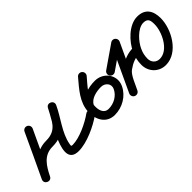

<svg xmlns="http://www.w3.org/2000/svg" viewBox="28 -681 1104 1104"><g transform="rotate(-45 580.0 -129.5)"><path d="M177.5 -287.2C164.9 -293 150.1 -287.5 144.3 -274.9C103.6 -186.6 62.1 -98.6 20.6 -10.7C13.5 4.3 21.1 17.1 32.3 22.5C43.5 27.9 58.3 25.9 65.6 11.1C93.3 -44.8 125.3 -100 196 -100C304.2 -100 334.3 -167 380.1 -252.7C387.7 -266.9 379.8 -279.8 368.3 -285.4C356.9 -291.1 341.9 -289.5 335.2 -274.8C307 -212.6 139 25 286 25C353.5 25 443.8 -17.6 498.5 -56.6C509.8 -64.7 512.4 -80.3 504.4 -91.5C496.3 -102.8 480.7 -105.4 469.5 -97.4C469.5 -97.4 469.5 -97.4 469.5 -97.4C423.6 -64.6 342.7 -25 286 -25C273.1 -25 275.1 -29.4 277.4 -42.5C290.8 -117.8 349.1 -184.4 380.8 -254.1C387.4 -268.8 380 -281.5 369.1 -286.9C358.1 -292.3 343.5 -290.5 335.9 -276.3C299.7 -208.4 281.2 -150 196 -150C104 -150 57.5 -85.3 20.8 -11.1C13.5 3.7 21.2 16.6 32.5 22.1C43.8 27.6 58.8 25.6 65.8 10.7C107.4 -77.4 148.9 -165.5 189.7 -254C195.5 -266.6 190 -281.4 177.5 -287.2Z M584.8 -280.6C584.8 -280.6 584.8 -280.6 584.8 -280.6C538.8 -225.6 486.8 -171.2 483.6 -95C483.6 -95 483.6 -95 483.6 -95C483.6 -95 483.6 -95 483.6 -95C481.2 -33.7 511.5 25 580 25C640.6 25 699.5 -8.8 725.5 -64.4C755.7 -129.3 705.1 -196.2 636.3 -196C636.3 -196 636.4 -196 636.4 -196C636.4 -196 636.5 -196 636.5 -196C581.3 -196.1 515.5 -177.5 489.5 -123.9C483.5 -111.5 488.7 -96.5 501.1 -90.5C513.5 -84.5 528.5 -89.7 534.5 -102.1C534.5 -102.1 534.5 -102.1 534.5 -102.1C551.4 -136.9 602 -146.1 636.3 -146C636.3 -146 636.4 -146 636.4 -146C636.4 -146 636.5 -146 636.5 -146C668.5 -146.1 695.1 -117.7 680.1 -85.6C662.4 -47.5 621.2 -25 580 -25C541.7 -25 532.3 -60.9 533.6 -93C533.6 -93 533.6 -93 533.6 -93C533.6 -93 533.6 -93 533.6 -93C536.1 -155.5 585.2 -203.2 623.2 -248.4C632 -259 630.6 -274.8 620.1 -283.6C609.5 -292.5 593.7 -291.1 584.9 -280.6Z M718.4 -156.8C726.3 -145.4 741.9 -142.6 753.2 -150.4C798.2 -181.6 843.2 -212.8 888.2 -243.9C899.6 -251.8 902.4 -267.4 894.6 -278.7C886.7 -290.1 871.1 -292.9 859.8 -285C859.8 -285 859.8 -285 859.8 -285C814.8 -253.9 769.8 -222.7 724.8 -191.6C713.4 -183.7 710.6 -168.1 718.4 -156.8ZM884.6 -287.1C872.1 -293 857.2 -287.6 851.3 -275C809.3 -184.9 767.3 -94.7 725.2 -4.6C719.4 7.9 724.8 22.8 737.3 28.7C749.8 34.5 764.7 29.1 770.5 16.6C770.5 16.6 770.5 16.6 770.5 16.6C812.6 -73.6 854.6 -163.8 896.7 -253.9C902.5 -266.4 897.1 -281.3 884.6 -287.1ZM736.3 28.2C748.6 34.6 763.7 29.8 770.1 17.5C785.9 -13 806.5 -71.1 832.5 -89.7C865.9 -113.5 892.9 -125 933 -125C946.8 -125 958 -136.2 958 -150C958 -163.8 946.8 -175 933 -175C933 -175 933 -175 933 -175C882.2 -175 845.3 -160.2 803.5 -130.3C768.4 -105.3 745.8 -44.2 725.7 -5.5C719.3 6.7 724.1 21.8 736.3 28.2ZM990.2 -20.3C960.7 -20.3 940.7 -42.1 940.7 -71.2C940.7 -94 945.5 -116.5 955.5 -137C955.5 -137.1 955.6 -137.2 955.7 -137.4C955.7 -137.6 955.8 -137.8 955.8 -137.8C972.8 -176 1023.1 -234.8 1069.7 -234.8C1105.9 -234.8 1109.6 -213.6 1109.6 -182.5C1109.6 -121.8 1061.8 -20.3 990.2 -20.3ZM910.5 -159C897.2 -131.6 890.7 -101.5 890.7 -71.2C890.7 -14.7 933.1 29.7 990.2 29.7C1091.1 29.7 1159.6 -93.1 1159.6 -182.5C1159.6 -241.3 1134.9 -284.8 1069.7 -284.8C1002 -284.8 935.6 -215.3 910.2 -158.2C910.2 -158.2 910.2 -158.4 910.3 -158.6C910.4 -158.8 910.5 -159 910.5 -159Z"/></g></svg>

Font: FRB American Cursive Guidelines Semibold
Style: Italic
Weight: 600
Italic angle: -25°
Version: Version 2.0;Modular Font Editor K font №1